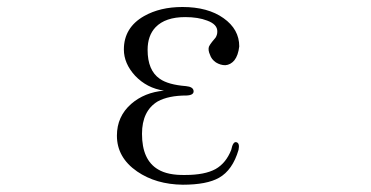

<svg xmlns="http://www.w3.org/2000/svg" viewBox="-20 -503 1040 538"><path d="M501 -261.7Q451.2 -265.6 427.7 -282.2Q393.6 -305.7 393.6 -363.3Q393.6 -403.3 416 -426.8Q443.4 -455.1 499 -455.1Q535.2 -455.1 560.5 -445.3Q589.8 -434.6 588.9 -414.1Q588.9 -405.3 584 -397.5Q581.1 -393.6 574.2 -385.7Q567.4 -377 565.4 -372.1Q562.5 -362.3 568.4 -349.6Q572.3 -336.9 585 -328.1Q597.7 -320.3 611.3 -320.3Q626 -321.3 636.7 -334Q647.5 -347.7 650.4 -373Q650.4 -420.9 606.4 -452.1Q562.5 -483.4 491.2 -483.4Q428.7 -483.4 383.8 -458Q327.1 -425.8 327.1 -364.3Q327.1 -325.2 358.4 -291Q391.6 -255.9 439.5 -249Q384.8 -244.1 347.7 -211.9Q307.6 -176.8 307.6 -123Q307.6 -61.5 364.3 -22.5Q417 13.7 492.2 14.6Q559.6 14.6 593.8 -4.9Q631.8 -26.4 648.4 -83Q652.3 -101.6 642.6 -104.5Q632.8 -107.4 627.9 -83Q613.3 -45.9 584 -29.3Q553.7 -12.7 499 -12.7Q450.2 -11.7 422.9 -28.3Q377.9 -54.7 377.9 -127.9Q377.9 -192.4 421.9 -218.8Q452.1 -235.4 502.9 -235.4Q523.4 -236.3 522.5 -248Q521.5 -259.8 501 -261.7Z"/></svg>

Font: BatangChe
Style: Regular
Weight: 400
Monospace: yes
Version: Version 2.21